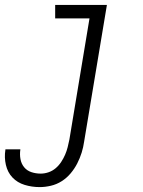

<svg xmlns="http://www.w3.org/2000/svg" viewBox="-62 -540 582 783"><path d="M100 223Q68 223 38.5 214Q9 205 -11 184Q-31 163 -38 132.5Q-45 102 -40 71V69H21V70Q18 90 21.5 109Q25 128 36.5 142Q48 156 66 162Q84 168 104 168Q120 168 136 162.5Q152 157 165 146Q178 135 187.5 120.5Q197 106 203.5 91Q210 76 214 60Q218 44 221 29L303 -465H163V-520H374L281 38Q278 60 271 82.5Q264 105 253 126.5Q242 148 226 167Q210 186 189.5 199Q169 212 145.5 217.5Q122 223 100 223Z"/></svg>

Font: Iosevka Light
Style: Italic
Weight: 300
Italic angle: -9°
Monospace: yes
Designer: Belleve Invis
Foundry: Belleve Invis
Version: Version 32.5.0; ttfautohint (v1.8.4)